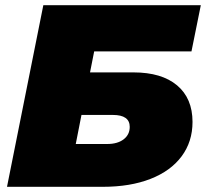

<svg xmlns="http://www.w3.org/2000/svg" viewBox="-20 -720 794 740"><path d="M147 -700H754L718 -522H343L327 -441H494Q603 -441 662.5 -391Q722 -341 722 -250Q722 -174 680 -117.5Q638 -61 560 -30.5Q482 0 376 0H7ZM393 -165Q433 -165 456.5 -183Q480 -201 480 -231Q480 -277 415 -277H294L272 -165Z"/></svg>

Font: Montserrat Alternates Black
Style: Italic
Weight: 900
Italic angle: -11.3°
Designer: Julieta Ulanovsky
Foundry: Julieta Ulanovsky
Version: Version 7.200